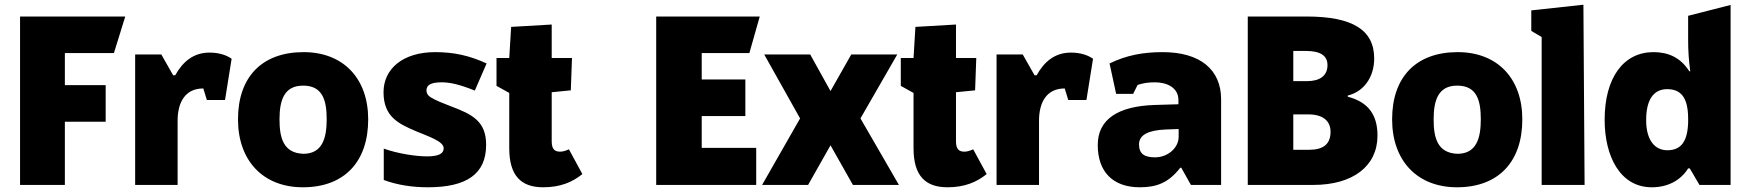

<svg xmlns="http://www.w3.org/2000/svg" viewBox="-20 -784 7411 814"><path d="M255 0V-268H428V-423H255V-559H463L511 -714H65V0Z M553 -553V0H733V-272C733 -349 764 -409 842 -409L857 -360H934L962 -535C940 -550 910 -561 868 -561C801 -561 755 -523 723 -465H714L664 -553Z M1264 10C1439 10 1541 -97 1541 -278C1541 -451 1436 -563 1267 -563C1091 -563 989 -458 989 -278C989 -102 1096 10 1264 10ZM1266 -132C1181 -135 1165 -200 1165 -278C1165 -358 1184 -421 1265 -421C1349 -421 1365 -357 1365 -278C1365 -199 1347 -132 1266 -132Z M1794 10C1958 10 2041 -46 2041 -170C2041 -269 1984 -299 1890 -334C1854 -348 1830 -357 1805 -372C1794 -379 1788 -389 1788 -400C1788 -424 1807 -435 1853 -435C1886 -435 1926 -427 1993 -400L2043 -515C1969 -549 1903 -563 1825 -563C1689 -563 1606 -493 1606 -393C1606 -288 1671 -259 1743 -228C1800 -204 1861 -185 1861 -155C1861 -133 1840 -121 1790 -121C1743 -121 1665 -133 1607 -154V-21C1666 1 1730 10 1794 10Z M2283 10C2354 10 2406 -11 2449 -46L2392 -151C2377 -144 2365 -141 2355 -141C2334 -141 2319 -149 2319 -185V-393L2400 -401L2405 -538H2319V-680L2147 -670L2139 -538H2085V-420L2139 -390V-156C2139 -40 2188 10 2283 10Z M3186 0V-157H2955V-292H3140V-447H2955V-559H3157L3201 -714H2762V0Z M3372 -282 3211 0H3406L3501 -168L3596 0H3791L3628 -282L3784 -553H3589L3501 -398L3415 -553H3220Z M3997 10C4068 10 4120 -11 4163 -46L4106 -151C4091 -144 4079 -141 4069 -141C4048 -141 4033 -149 4033 -185V-393L4114 -401L4119 -538H4033V-680L3861 -670L3853 -538H3799V-420L3853 -390V-156C3853 -40 3902 10 3997 10Z M4205 -553V0H4385V-272C4385 -349 4416 -409 4494 -409L4509 -360H4586L4614 -535C4592 -550 4562 -561 4520 -561C4453 -561 4407 -523 4375 -465H4366L4316 -553Z M5029 0H5157V-363C5157 -489 5068 -563 4909 -563C4827 -563 4756 -550 4684 -515L4712 -386H4784L4803 -424C4828 -432 4848 -435 4877 -435C4928 -435 4976 -412 4976 -360V-342L4876 -339C4719 -334 4634 -278 4634 -169C4634 -56 4698 10 4812 10C4884 10 4934 -9 4984 -73H4988ZM4877 -117C4834 -117 4809 -130 4809 -172C4809 -212 4848 -232 4923 -235L4977 -237V-204C4977 -157 4931 -117 4877 -117Z M5270 -714V0H5548C5716 0 5820 -80 5820 -209C5820 -296 5782 -351 5694 -374V-379C5761 -395 5806 -456 5806 -536C5806 -658 5713 -714 5519 -714ZM5463 -440V-568H5517C5578 -568 5608 -548 5608 -508C5608 -463 5576 -440 5521 -440ZM5463 -299H5527C5588 -299 5621 -272 5621 -225C5621 -174 5591 -149 5531 -149H5463Z M6157 10C6332 10 6434 -97 6434 -278C6434 -451 6329 -563 6160 -563C5984 -563 5882 -458 5882 -278C5882 -102 5989 10 6157 10ZM6159 -132C6074 -135 6058 -200 6058 -278C6058 -358 6077 -421 6158 -421C6242 -421 6258 -357 6258 -278C6258 -199 6240 -132 6159 -132Z M6698 0 6693 -764 6472 -740V-653L6516 -627V0Z M6983 10C7048 10 7104 -17 7137 -70H7144L7185 0H7317V-763L7137 -717V-612C7137 -568 7140 -525 7146 -482H7142C7104 -541 7052 -563 6990 -563C6864 -563 6783 -456 6783 -276C6783 -124 6847 10 6983 10ZM7049 -147C6996 -147 6959 -189 6959 -275C6959 -362 6991 -406 7048 -406C7103 -406 7137 -375 7137 -281V-266C7135 -186 7108 -147 7049 -147Z"/></svg>

Font: Frost ExtraBold
Style: Regular
Weight: 800
Designer: Lee Frost
Foundry: Lee Frost for Ice Communication Norge AS
Version: Version 2.011;hotconv 1.0.107;makeotfexe 2.5.65593